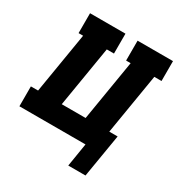

<svg xmlns="http://www.w3.org/2000/svg" viewBox="-171 -642 827 878"><g transform="rotate(30 242.5 -203.5)"><path d="M405 123H314L334 0H-15V-105H23L76 -425H52V-530H239V-425H201L148 -105H274L327 -425H303V-530H490V-425H452L399 -105H443Z"/></g></svg>

Font: Iosevka Slab Extrabold Oblique
Style: Regular
Weight: 800
Italic angle: -9°
Monospace: yes
Designer: Belleve Invis
Foundry: Belleve Invis
Version: Version 11.1.1; ttfautohint (v1.8.3)